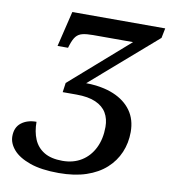

<svg xmlns="http://www.w3.org/2000/svg" viewBox="-82 -784 767 865"><g transform="rotate(10 302.0 -351.5)"><path d="M244 11Q164 11 112 -7.5Q60 -26 35 -55Q10 -84 10 -116Q10 -157 37 -178Q64 -199 106 -199Q106 -154 120.5 -119.5Q135 -85 167 -65.5Q199 -46 251 -46Q301 -46 338 -69Q375 -92 395.5 -133.5Q416 -175 416 -230Q416 -267 400 -294Q384 -321 350 -336Q316 -351 262 -351H199L205 -394L472 -628H289Q259 -628 241 -623.5Q223 -619 212 -606Q201 -593 192 -565L188 -552H140L179 -714H604L595 -669L296 -409Q370 -408 422.5 -386Q475 -364 503.5 -324Q532 -284 532 -227Q532 -177 513.5 -133.5Q495 -90 459 -57.5Q423 -25 369.5 -7Q316 11 244 11Z"/></g></svg>

Font: ET Text
Style: Italic
Weight: 470
Italic angle: -12°
Designer: Monotype Design Team
Foundry: Monotype Imaging Inc.
Version: Version 2.009